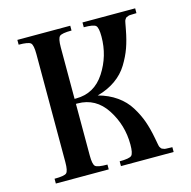

<svg xmlns="http://www.w3.org/2000/svg" viewBox="-103 -802 899 904"><g transform="rotate(-15 346.0 -350.0)"><path d="M128.9 -613.3V-85.9C128.9 -57.3 125.3 -39.7 118.2 -33.2C111 -26.7 91.5 -23.4 59.6 -23.4V0H317.4V-23.4C285.5 -23.4 266 -26.7 258.8 -33.2C251.6 -39.7 248 -57.3 248 -85.9V-337.9H255.9C315.1 -337.9 361.7 -311.8 395.5 -259.8C429.4 -207.7 446.3 -150.1 446.3 -86.9C446.3 -58.3 442.7 -40.5 435.5 -33.7C428.4 -26.9 408.9 -23.4 377 -23.4V0H633.8V-23.4C627.3 -23.4 621.6 -23.6 616.7 -23.9C611.8 -24.3 607.3 -24.4 603 -24.4C598.8 -24.4 595.4 -25.1 592.8 -26.4C590.2 -27.7 587.7 -28.6 585.4 -29.3C583.2 -29.9 581.2 -31.6 579.6 -34.2C578 -36.8 576.7 -38.7 575.7 -40C574.7 -41.3 573.7 -44.1 572.8 -48.3C571.8 -52.6 571.1 -55.8 570.8 -58.1C570.5 -60.4 569.7 -64.8 568.4 -71.3C567.1 -77.8 566.1 -83 565.4 -86.9C559.6 -118.2 552.2 -146.2 543.5 -170.9C534.7 -195.6 522.6 -220.4 507.3 -245.1C492 -269.9 471.7 -291.2 446.3 -309.1C420.9 -327 391.3 -340.5 357.4 -349.6C391.3 -358.7 420.9 -372.2 446.3 -390.1C471.7 -408 492 -429.5 507.3 -454.6C522.6 -479.7 534.7 -504.6 543.5 -529.3C552.2 -554 559.6 -582 565.4 -613.3C566.1 -617.2 567.1 -622.4 568.4 -628.9C569.7 -635.4 570.5 -639.8 570.8 -642.1C571.1 -644.4 571.8 -647.6 572.8 -651.9C573.7 -656.1 574.7 -658.8 575.7 -660.2C576.7 -661.5 578 -663.4 579.6 -666C581.2 -668.6 583.2 -670.2 585.4 -670.9C587.7 -671.5 590.2 -672.5 592.8 -673.8C595.4 -675.1 598.8 -675.8 603 -675.8C607.3 -675.8 611.8 -675.9 616.7 -676.3C621.6 -676.6 627.3 -676.8 633.8 -676.8V-700.2H377V-676.8C408.9 -676.8 428.4 -673.3 435.5 -666.5C442.7 -659.7 446.3 -641.9 446.3 -613.3C446.3 -550.1 429.4 -492.5 395.5 -440.4C361.7 -388.3 315.1 -362.3 255.9 -362.3H248V-613.3C248 -641.9 251.6 -659.7 258.8 -666.5C266 -673.3 285.5 -676.8 317.4 -676.8V-700.2H59.6V-676.8C91.5 -676.8 111 -673.3 118.2 -666.5C125.3 -659.7 128.9 -641.9 128.9 -613.3Z"/></g></svg>

Font: TriodPostnaja
Style: Medium
Weight: 500
Version: 20110805; ttfautohint (v0.96) -l 8 -r 50 -G 200 -x 14 -w "G"